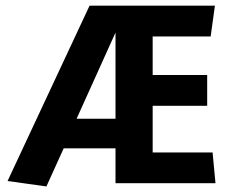

<svg xmlns="http://www.w3.org/2000/svg" viewBox="-20 -647 810 678"><path d="M143.9 11.4 6.7 -7.8 296.3 -627H738.9L723.9 -518.3H519.1V-382.1H711.6V-273.5H519.1V-108.7H730.7L740.9 0H387.9V-123.2H181.9L214.5 -144.5ZM241.4 -207.6 227 -227.8H387.9V-532Z"/></svg>

Font: Anaheim
Style: Regular
Weight: 400
Designer: Vernon Adams
Foundry: Vernon Adams
Version: Version 2.001